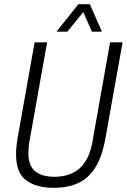

<svg xmlns="http://www.w3.org/2000/svg" viewBox="-20 -889 608 921"><path d="M239 12Q155 12 106 -23.5Q57 -59 57 -149Q57 -166 59 -187Q61 -208 65 -230L146 -686H206L122 -215Q119 -200 117.5 -183.5Q116 -167 116 -155Q116 -95 148 -68Q180 -41 241 -41Q317 -41 363 -82.5Q409 -124 424 -212L508 -686H568L486 -227Q470 -137 436.5 -84.5Q403 -32 353.5 -10Q304 12 239 12ZM251 -737 356 -869H411L469 -737H421L369 -855L398 -854L303 -737Z"/></svg>

Font: Archivo Condensed ExtraLight
Style: Italic
Weight: 250
Width: 3
Italic angle: -10°
Designer: Hector Gatti
Foundry: Omnibus-Type
Version: Version 2.001